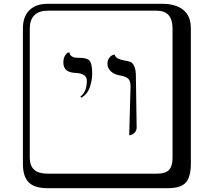

<svg xmlns="http://www.w3.org/2000/svg" viewBox="-20 -774 1120 1006"><path d="M657 -65 664 -321Q664 -351 651 -362.5Q638 -374 606 -379Q578 -384 560.5 -400.5Q543 -417 543 -440Q543 -459 552.5 -471Q562 -483 572 -486L581 -488Q585 -466 627 -458Q652 -454 663.5 -449.5Q675 -445 683.5 -427Q692 -409 692 -374L696 -107Q696 -90 686 -79.5Q676 -69 666 -67ZM406 -262 401 -268Q435 -292 435 -351Q435 -389 376 -392Q312 -394 312 -446Q312 -468 320 -481.5Q328 -495 336 -498L344 -500Q345 -487 354.5 -480Q364 -473 372.5 -472Q381 -471 397 -471Q437 -471 450 -455Q463 -439 463 -388Q463 -354 450.5 -317Q438 -280 406 -262ZM229 -718Q184 -718 160 -694Q136 -670 136 -625V53Q136 136 229 136H801Q846 136 865 117Q884 98 884 53V-625Q884 -718 801 -718ZM980 84Q980 153 953.5 182.5Q927 212 861 212H229Q161 212 130.5 181.5Q100 151 100 84V-625Q100 -687 134 -720.5Q168 -754 229 -754H831Q901 -754 940.5 -722Q980 -690 980 -625Z"/></svg>

Font: Libertinus Keyboard
Style: Regular
Weight: 700
Designer: Philipp H. Poll
Foundry: Khaled Hosny
Version: Version 6.7